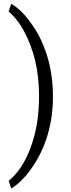

<svg xmlns="http://www.w3.org/2000/svg" viewBox="-20 -812 388 1050"><path d="M269.5 -283.7C269.5 -359.4 259.8 -430.7 240.7 -497.1C234.4 -519 226.6 -540.5 218.3 -561.5C210 -582.5 200.2 -602.5 189.9 -622.1C179.2 -641.6 167.5 -660.6 154.3 -678.7C145 -691.9 136.2 -704.1 127 -715.3C117.7 -726.6 108.4 -736.8 99.1 -746.1C89.8 -755.4 80.1 -763.7 70.8 -771.5C61 -778.8 51.3 -785.6 41.5 -791.5L27.3 -749.5C37.6 -740.7 47.4 -731 57.1 -720.2C66.9 -709 76.2 -697.3 85.4 -684.1C94.2 -670.9 103 -656.7 111.3 -641.6C137.2 -594.2 157.2 -541 171.9 -481.9C186 -422.9 193.4 -358.4 193.4 -289.6V-273.9C192.9 -224.1 189 -176.8 181.2 -131.3C173.3 -85.9 161.6 -43 146.5 -2C116.2 77.6 76.7 137.2 27.3 176.8L41.5 218.8C81.1 194.8 118.7 157.2 154.8 105C193.4 49.3 222.2 -11.2 241.2 -77.1C260.3 -143.1 269.5 -211.9 269.5 -283.7Z"/></svg>

Font: Shabnam FD Light
Style: Regular
Weight: 300
Foundry: DejaVu fonts team - Redesigned by Saber Rastikerdar - Based on Vazir font
Version: Version 5.00;October 20, 2019;FontCreator 12.0.0.2547 64-bit